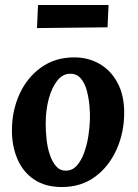

<svg xmlns="http://www.w3.org/2000/svg" viewBox="-20 -742 555 773"><path d="M279 -511Q335 -511 380.5 -485Q426 -459 453 -409Q480 -359 480 -288Q480 -209 449.5 -140.5Q419 -72 363 -30.5Q307 11 229 11Q162 11 117 -19.5Q72 -50 50 -102Q28 -154 28 -216Q28 -296 58.5 -363Q89 -430 145.5 -470.5Q202 -511 279 -511ZM264 -445Q234 -446 211.5 -418.5Q189 -391 176.5 -345Q164 -299 164 -244Q164 -214 167.5 -181Q171 -148 180.5 -119.5Q190 -91 205.5 -73Q221 -55 245 -55Q271 -55 289 -75Q307 -95 318.5 -126.5Q330 -158 335.5 -193Q341 -228 342 -259Q343 -286 340 -318Q337 -350 329 -379Q321 -408 305 -426.5Q289 -445 264 -445ZM129 -629 133 -722H417L413 -632Z"/></svg>

Font: Lora
Style: Italic
Weight: 400
Italic angle: -3°
Designer: Olga Karpushina, Alexei Vanyashin (Cyrillic)
Foundry: Cyreal
Version: Version 3.008